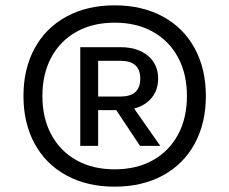

<svg xmlns="http://www.w3.org/2000/svg" viewBox="-20 -690 860 720"><path d="M752 -330Q752 -228 710 -151Q668 -74 590.5 -32Q513 10 410 10Q307 10 229.5 -32Q152 -74 110 -151Q68 -228 68 -330Q68 -432 110 -509Q152 -586 229.5 -628Q307 -670 410 -670Q513 -670 590.5 -628Q668 -586 710 -509Q752 -432 752 -330ZM681 -330Q681 -413 647.5 -475Q614 -537 553 -571Q492 -605 410 -605Q328 -605 267 -571Q206 -537 172.5 -475Q139 -413 139 -330Q139 -247 172.5 -185Q206 -123 267 -89Q328 -55 410 -55Q492 -55 553 -89Q614 -123 647.5 -185Q681 -247 681 -330ZM483 -283 581 -143H505L416 -277H348V-143H281V-513H348H433Q496 -513 534.5 -481Q573 -449 573 -395Q573 -353 549 -323.5Q525 -294 483 -283ZM348 -328H432Q506 -328 506 -395Q506 -462 432 -462H348Z"/></svg>

Font: Work Sans
Style: Regular
Weight: 400
Designer: Wei Huang
Foundry: Wei Huang
Version: Version 1.500; ttfautohint (v1.6)